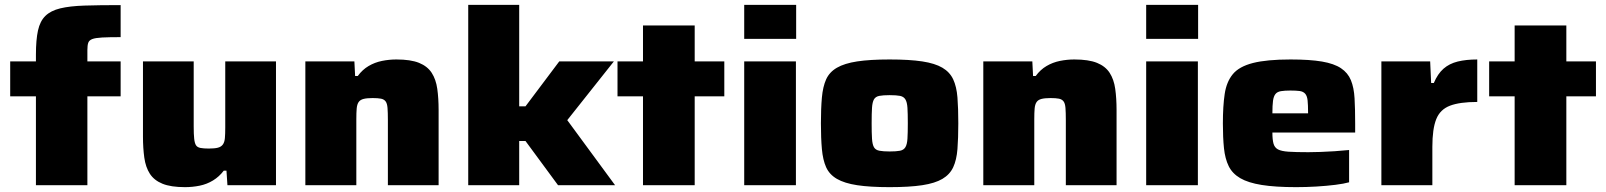

<svg xmlns="http://www.w3.org/2000/svg" viewBox="-20 -763 6617 791"><path d="M128 0V-366H22V-510H128V-538Q128 -599 136.5 -637.5Q145 -676 167 -697.5Q189 -719 228 -728.5Q267 -738 328 -740Q389 -742 477 -742V-610Q429 -610 401 -608.5Q373 -607 360 -602Q347 -597 343.5 -586.5Q340 -576 340 -557V-510H477V-366H340V0Z M742 8Q684 8 649.5 -6Q615 -20 597.5 -47Q580 -74 574.5 -113.5Q569 -153 569 -200V-510H778V-242Q778 -210 780 -191.5Q782 -173 787.5 -164.5Q793 -156 806 -153.5Q819 -151 840 -151Q864 -151 877.5 -154.5Q891 -158 898 -167.5Q905 -177 906.5 -194Q908 -211 908 -238V-510H1117V0H917L913 -60H902Q883 -35 857.5 -19.5Q832 -4 802.5 2Q773 8 742 8Z M1238 0V-510H1440L1443 -450H1454Q1473 -476 1498.5 -491Q1524 -506 1553.5 -512Q1583 -518 1613 -518Q1672 -518 1706.5 -504Q1741 -490 1758.5 -463Q1776 -436 1781.5 -397Q1787 -358 1787 -310V0H1578V-268Q1578 -300 1576.5 -318.5Q1575 -337 1568.5 -345.5Q1562 -354 1549.5 -356.5Q1537 -359 1515 -359Q1492 -359 1478 -355.5Q1464 -352 1457.5 -342.5Q1451 -333 1449.5 -316Q1448 -299 1448 -272V0Z M1909 0V-743H2119V-325H2145L2284 -510H2509L2317 -268L2514 0H2279L2145 -182H2119V0Z M2629 0V-366H2524V-510H2629V-658H2842V-510H2964V-366H2842V0Z M3046 -603V-743H3260V-603ZM3046 0V-510H3259V0Z M3645 8Q3564 8 3511.5 0Q3459 -8 3428 -26Q3397 -44 3383.5 -74Q3370 -104 3366 -149Q3362 -194 3362 -255Q3362 -316 3366 -361Q3370 -406 3383.5 -436Q3397 -466 3428 -484Q3459 -502 3511.5 -510Q3564 -518 3645 -518Q3727 -518 3779.5 -510Q3832 -502 3862.5 -484Q3893 -466 3907 -436Q3921 -406 3924.5 -361.5Q3928 -317 3928 -255Q3928 -194 3924.5 -149Q3921 -104 3907 -74Q3893 -44 3862.5 -26Q3832 -8 3779.5 0Q3727 8 3645 8ZM3645 -139Q3673 -139 3688 -142Q3703 -145 3710 -156.5Q3717 -168 3718.5 -191.5Q3720 -215 3720 -255Q3720 -296 3718.5 -319Q3717 -342 3710 -353.5Q3703 -365 3688 -368Q3673 -371 3645 -371Q3618 -371 3602.5 -368Q3587 -365 3580.5 -353.5Q3574 -342 3572.5 -319Q3571 -296 3571 -255Q3571 -215 3572.5 -191.5Q3574 -168 3580.5 -156.5Q3587 -145 3603 -142Q3619 -139 3645 -139Z M4031 0V-510H4233L4236 -450H4247Q4266 -476 4291.5 -491Q4317 -506 4346.5 -512Q4376 -518 4406 -518Q4465 -518 4499.5 -504Q4534 -490 4551.5 -463Q4569 -436 4574.5 -397Q4580 -358 4580 -310V0H4371V-268Q4371 -300 4369.5 -318.5Q4368 -337 4361.5 -345.5Q4355 -354 4342.5 -356.5Q4330 -359 4308 -359Q4285 -359 4271 -355.5Q4257 -352 4250.5 -342.5Q4244 -333 4242.5 -316Q4241 -299 4241 -272V0Z M4702 -603V-743H4916V-603ZM4702 0V-510H4915V0Z M5320 8Q5234 8 5178 -1Q5122 -10 5089.5 -29Q5057 -48 5042 -78.5Q5027 -109 5022.5 -152.5Q5018 -196 5018 -254Q5018 -326 5025.5 -376Q5033 -426 5059 -457.5Q5085 -489 5142 -503.5Q5199 -518 5297 -518Q5376 -518 5426 -509.5Q5476 -501 5504.5 -482Q5533 -463 5545.5 -432.5Q5558 -402 5560.5 -358Q5563 -314 5563 -254V-217H5222Q5222 -188 5226.5 -171.5Q5231 -155 5245 -147.5Q5259 -140 5288.5 -138Q5318 -136 5370 -136Q5391 -136 5419.5 -137Q5448 -138 5478.5 -140Q5509 -142 5538 -145V-12Q5517 -6 5481 -1.5Q5445 3 5403 5.5Q5361 8 5320 8ZM5369 -276V-299Q5369 -331 5367 -349.5Q5365 -368 5357 -377Q5349 -386 5334.5 -388Q5320 -390 5296 -390Q5273 -390 5257.5 -387.5Q5242 -385 5234.5 -375.5Q5227 -366 5224.5 -347.5Q5222 -329 5222 -296H5389Z M5671 0V-510H5872L5876 -421H5887Q5903 -459 5927 -480Q5951 -501 5985.5 -509.5Q6020 -518 6066 -518V-343Q5994 -343 5953.5 -327.5Q5913 -312 5897 -272Q5881 -232 5881 -158V0Z M6220 0V-366H6115V-510H6220V-658H6433V-510H6555V-366H6433V0Z"/></svg>

Font: Saira Expanded ExtraBold
Style: Regular
Weight: 800
Width: 7
Designer: Hector Gatti with collaboration of the Omnibus-Type team
Foundry: Omnibus-Type
Version: Version 1.101